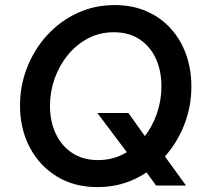

<svg xmlns="http://www.w3.org/2000/svg" viewBox="-20 -747 830 773"><path d="M608.4 0 542.5 -90.8 498 -124.5 372.1 -292H497.1L582.5 -171.9L635.7 -128.4L729 0ZM372.1 6.3Q278.8 6.3 208.7 -36.6Q138.7 -79.6 99.6 -154.1Q60.5 -228.5 60.5 -322.8Q60.5 -402.8 89.4 -475.8Q118.2 -548.8 169.7 -605.2Q221.2 -661.6 290.8 -694.1Q360.4 -726.6 441.4 -726.6Q512.7 -726.6 569.8 -701.7Q627 -676.8 667.2 -632.3Q707.5 -587.9 729 -528.3Q750.5 -468.8 750.5 -398.9Q750.5 -317.9 721.9 -244.9Q693.4 -171.9 642.3 -115.2Q591.3 -58.6 522.5 -26.1Q453.6 6.3 372.1 6.3ZM374.5 -102.5Q431.6 -102.5 478.5 -127.4Q525.4 -152.3 559.3 -194.3Q593.3 -236.3 611.6 -289.6Q629.9 -342.8 629.9 -399.4Q629.9 -461.4 607.7 -510.5Q585.4 -559.6 542.5 -588.4Q499.5 -617.2 438.5 -617.2Q381.3 -617.2 334.2 -592.3Q287.1 -567.4 252.7 -525.1Q218.3 -482.9 199.7 -429.9Q181.2 -377 181.2 -320.8Q181.2 -258.8 204.1 -209.5Q227.1 -160.2 270.5 -131.3Q314 -102.5 374.5 -102.5Z"/></svg>

Font: Reddit Sans SemiBold
Style: Italic
Weight: 600
Italic angle: -11.25°
Designer: Stephen Hutchings
Version: Version 1.013